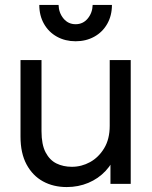

<svg xmlns="http://www.w3.org/2000/svg" viewBox="-20 -744 617 777"><path d="M509 -501V0H427V-141L451 -126Q437 -84 407.5 -52.5Q378 -21 337.5 -4Q297 13 250 13Q196 13 154 -10Q112 -33 87.5 -78.5Q63 -124 63 -191V-501H148V-213Q148 -159 164.5 -127.5Q181 -96 208.5 -82.5Q236 -69 271 -69Q310 -69 344.5 -88Q379 -107 401.5 -144Q424 -181 424 -235V-501ZM286 -577Q244 -577 210.5 -595.5Q177 -614 158 -647.5Q139 -681 139 -724H217Q218 -692 237 -669Q256 -646 286 -646Q316 -646 335 -669Q354 -692 355 -724H433Q433 -681 414 -647.5Q395 -614 361.5 -595.5Q328 -577 286 -577Z"/></svg>

Font: Fustat Medium
Style: Regular
Weight: 500
Designer: Mohamed Gaber, Khaled Hosny, Laura Garcia Mut
Foundry: Kief Type Foundry, Alif Type Foundry, Hard Type Foundry
Version: Version 1.007